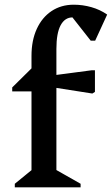

<svg xmlns="http://www.w3.org/2000/svg" viewBox="-20 -797 476 817"><path d="M43 0V-15L130 -86L114 -58V-451L157 -408H32V-425L114 -506V-559Q114 -625 136.5 -674Q159 -723 199.5 -750Q240 -777 294 -777Q332 -777 369 -766.5Q406 -756 436 -735L385 -624H366L267 -750H358V-688Q344 -708 328 -715.5Q312 -723 289 -723Q256 -723 238 -689.5Q220 -656 220 -589V-55L205 -82L323 -15V0ZM373 -399 188 -428V-474L370 -498H384V-406Z"/></svg>

Font: Platypi Light
Style: Regular
Weight: 400
Version: Version 1.200